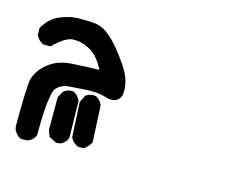

<svg xmlns="http://www.w3.org/2000/svg" viewBox="-62 -104 625 524"><g transform="rotate(15 250.0 158.0)"><path d="M11.7 306.6Q11.7 195.3 16.6 173.8Q23.4 147.5 50.8 125.5Q78.1 103.5 124 102.5Q158.2 100.6 192.4 99.6Q180.7 77.1 168 64.5Q155.3 51.8 140.6 45.9Q125 38.1 102.5 38.1Q82 38.1 49.8 69.3L46.9 72.3H26.4Q18.6 68.4 13.7 63.5Q8.8 58.6 4.9 49.8V31.2Q13.7 16.6 24.4 6.3Q35.2 -3.9 48.8 -9.8Q75.2 -20.5 97.7 -21.5Q106.4 -21.5 117.2 -21.5Q127.9 -21.5 140.6 -20.5Q165 -19.5 183.6 -4.9Q202.1 8.8 220.7 31.7Q239.3 54.7 255.9 81.1Q272.5 109.4 272.5 138.7Q272.5 154.3 264.6 162.1Q256.8 169.9 244.1 169.9Q235.4 169.9 231.4 168Q209 161.1 186.5 161.1Q175.8 161.1 122.1 165Q101.6 167 87.9 182.6Q83 188.5 78.6 218.3Q74.2 248 74.2 313.5V315.4Q68.4 331.1 52.7 335.9L51.8 336.9H35.2Q26.4 334 23.4 330.1Q15.6 322.3 13.7 316.4L11.7 307.6ZM101.6 293.9V201.2L111.3 183.6Q121.1 174.8 133.8 174.8Q135.7 174.8 139.6 174.8Q153.3 182.6 158.2 194.3L159.2 196.3L161.1 299.8Q158.2 308.6 154.3 311.5Q148.4 318.4 140.6 321.3L128.9 322.3L108.4 311.5ZM172.9 177.7Q183.6 170.9 193.4 170.9Q200.2 170.9 201.7 171.4Q203.1 171.9 204.6 172.9Q206.1 173.8 207 174.8Q215.8 180.7 220.7 192.4L225.6 295.9Q217.8 309.6 207 316.4L205.1 317.4H189.5Q173.8 309.6 168.9 297.9L168 295.9L163.1 198.2Z"/></g></svg>

Font: JasonHandwriting2
Style: SemiBold
Weight: 600
Version: Version 1.04.7